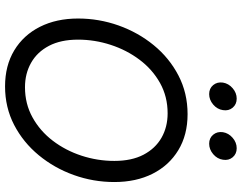

<svg xmlns="http://www.w3.org/2000/svg" viewBox="-122 -860 993 790"><g transform="rotate(90 375.0 -464.5)"><path d="M335 11.7Q249.5 11.7 186.8 -26.1Q124 -64 89.8 -131.8Q55.7 -199.7 55.7 -288.6Q55.7 -374.5 84.2 -455.1Q112.8 -535.6 165.3 -599.9Q217.8 -664.1 290 -701.7Q362.3 -739.3 449.2 -739.3Q534.7 -739.3 597.4 -701.2Q660.2 -663.1 694.3 -595.5Q728.5 -527.8 728.5 -438Q728.5 -351.6 699.7 -271.2Q670.9 -190.9 618.2 -127Q565.4 -63 493.4 -25.6Q421.4 11.7 335 11.7ZM338.4 -70.3Q406.7 -70.3 462.6 -101.3Q518.6 -132.3 558.6 -184.8Q598.6 -237.3 620.1 -303Q641.6 -368.7 641.6 -438Q641.6 -509.3 616 -558.1Q590.3 -606.9 546.1 -632.1Q502 -657.2 445.8 -657.2Q377 -657.2 321 -626Q265.1 -594.7 225.3 -541.7Q185.5 -488.8 164.1 -423.1Q142.6 -357.4 142.6 -288.6Q142.6 -217.8 168 -169.2Q193.4 -120.6 237.8 -95.5Q282.2 -70.3 338.4 -70.3ZM366.7 -828.1Q343.3 -828.1 329.6 -844.7Q315.9 -861.3 319.3 -884.8Q323.2 -908.2 342.5 -924.8Q361.8 -941.4 385.3 -941.4Q408.7 -941.4 422.6 -924.8Q436.5 -908.2 432.6 -884.8Q429.2 -861.3 409.7 -844.7Q390.1 -828.1 366.7 -828.1ZM570.8 -828.1Q547.4 -828.1 533.7 -844.7Q520 -861.3 523.4 -884.8Q527.3 -908.2 546.6 -924.8Q565.9 -941.4 589.4 -941.4Q612.8 -941.4 626.7 -924.8Q640.6 -908.2 636.7 -884.8Q633.3 -861.3 613.8 -844.7Q594.2 -828.1 570.8 -828.1Z"/></g></svg>

Font: Inter Display
Style: Italic
Weight: 400
Italic angle: -9.39999°
Designer: Rasmus Andersson
Foundry: rsms
Version: Version 4.000;git-a52131595